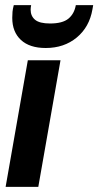

<svg xmlns="http://www.w3.org/2000/svg" viewBox="-20 -732 385 752"><path d="M2 0 89 -496H217L130 0ZM159 -544Q96 -544 62 -575.5Q28 -607 28 -662Q28 -675 29 -686Q30 -697 34 -712H102Q101 -707 100.5 -702.5Q100 -698 100 -694Q100 -669 117.5 -654.5Q135 -640 176 -640Q225 -640 248 -659Q271 -678 277 -712H345L342 -695Q330 -626 280.5 -585Q231 -544 159 -544Z"/></svg>

Font: Rethink Sans
Style: Bold Italic
Weight: 700
Italic angle: -10°
Designer: The Rethink Sans project authors (Hans Thiessen). DM Sans designed by Colophon Foundry.
Foundry: Rethink Communications LLC
Version: Version 1.001